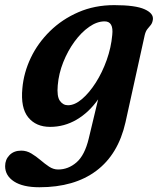

<svg xmlns="http://www.w3.org/2000/svg" viewBox="-66 -496 632 768"><path d="M436 -7Q407 121.5 319.2 187.2Q231.5 253 91.5 253Q25.5 253 -10 229.8Q-45.5 206.5 -45.5 168.5Q-45.5 142.5 -28 124.5Q-10.5 106.5 19 106.5Q40.5 106.5 59.5 118Q78.5 129.5 95.8 144.2Q113 159 130.2 170.5Q147.5 182 166.5 182Q207 182 240 153.5Q273 125 289 58L326.5 -98.5Q289.5 -46 240.2 -17.2Q191 11.5 134.5 11.5Q78 11.5 47 -26.5Q16 -64.5 23.5 -143Q29 -205.5 57.2 -264.8Q85.5 -324 134 -371.5Q182.5 -419 247.5 -447.2Q312.5 -475.5 391 -475.5Q475.5 -475.5 512.2 -459Q549 -442.5 545.5 -417.5Q543.5 -404 537.2 -396.2Q531 -388.5 524 -380.2Q517 -372 513 -356ZM165 -155Q161 -110.5 173.5 -92.8Q186 -75 206 -75Q233 -75 262 -99.8Q291 -124.5 317 -165.2Q343 -206 360.8 -255.8Q378.5 -305.5 383 -356Q389 -410.5 352.5 -410.5Q322 -410.5 290.5 -388.5Q259 -366.5 232 -329.5Q205 -292.5 187 -247.2Q169 -202 165 -155Z"/></svg>

Font: Fraunces 9pt S050 SemiBold
Style: Italic
Weight: 600
Italic angle: -16°
Version: Version 1.000; ttfautohint (v1.8.3)